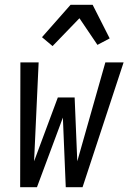

<svg xmlns="http://www.w3.org/2000/svg" viewBox="-20 -780 540 800"><path d="M64 0 65 -520H141L122 -108L221 -374H291L302 -108L419 -520H495L324 0H254L242 -290L134 0ZM199 -588 155 -625 274 -760H366L437 -620L386 -593L311 -704Z"/></svg>

Font: Iosevka Oblique
Style: Regular
Weight: 400
Italic angle: -9°
Monospace: yes
Designer: Belleve Invis
Foundry: Belleve Invis
Version: Version 32.5.0; ttfautohint (v1.8.4)